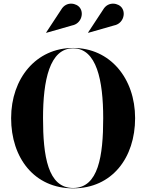

<svg xmlns="http://www.w3.org/2000/svg" viewBox="-20 -1023 802 1053"><path d="M605.5 -883.5C653.5 -892.5 671 -946.5 649.5 -978.5C631.5 -1006.5 573.5 -1018.5 545.5 -970L463 -844.5L464 -843ZM375.5 -883.5C423.5 -892.5 441 -946.5 419.5 -978.5C401.5 -1006.5 343.5 -1018.5 315.5 -970L233 -844.5L234 -843ZM381 10C594 10 721 -157 721 -375C721 -593 584 -760 381 -760C178 -760 41 -593 41 -375C41 -157 168 10 381 10ZM381 -758C510 -758 546 -582 546 -375C546 -168 520 8 381 8C242 8 216 -168 216 -375C216 -582 252 -758 381 -758Z"/></svg>

Font: Bodoni* 96pt
Style: Bold
Weight: 700
Version: Version 2.3